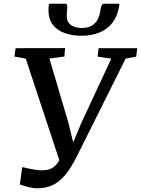

<svg xmlns="http://www.w3.org/2000/svg" viewBox="-20 -1003 760 1036"><path d="M180.5 13Q159 13 131 5.8Q103 -1.5 87 -8L100 -101.5Q116.5 -97.5 133.8 -93.8Q151 -90 167.5 -87.5Q184 -85 197.5 -84Q213 -84 229.8 -85.8Q246.5 -87.5 263.2 -97.5Q280 -107.5 295.8 -131Q311.5 -154.5 326 -197L309 -111.5L119 -686.5L58 -697.5L64 -743L331 -743.5L327.5 -698L246.5 -687.5L348 -344.5L387.5 -184.5L355 -187L417 -335.5L580.5 -686.5L506.5 -697.5L512 -743H720.5L715 -697.5L658 -687L404 -178Q384 -137 362.8 -102.2Q341.5 -67.5 316 -41.5Q290.5 -15.5 257.2 -1.2Q224 13 180.5 13ZM331.5 -983Q339 -983 341.2 -976.8Q343.5 -970.5 343 -962Q342.5 -952 341.2 -939Q340 -926 340 -916.5Q340 -885.5 361.8 -868.8Q383.5 -852 422 -852Q455.5 -852 476.2 -865Q497 -878 507.8 -900Q518.5 -922 522 -948.5Q523.5 -961.5 527.8 -972.2Q532 -983 542 -983H624Q624 -979.5 623.8 -975Q623.5 -970.5 622 -964Q612.5 -912 585 -878Q557.5 -844 515.5 -827Q473.5 -810 419.5 -810Q368 -810 327.8 -825Q287.5 -840 264.5 -870.2Q241.5 -900.5 241.5 -947Q241.5 -956 242 -965Q242.5 -974 245.5 -983Z"/></svg>

Font: Merriweather Medium
Style: Italic
Weight: 500
Italic angle: -7.8°
Version: Version 2.101